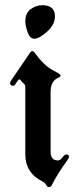

<svg xmlns="http://www.w3.org/2000/svg" viewBox="-20 -723 297 752"><path d="M19.5 0ZM79.1 -637.2Q79.1 -672.4 100.6 -687.5Q122.1 -702.6 145.5 -702.6Q195.3 -702.6 195.3 -658.7Q195.3 -626.5 164.3 -598.9Q133.3 -571.3 114.3 -571.3Q97.2 -571.3 88.1 -596.9Q79.1 -622.6 79.1 -637.2ZM19.5 -397.9Q19.5 -401.9 22.5 -406.2L97.7 -516.6Q102.1 -522.9 106.4 -522.9Q110.8 -522.9 114.7 -517.6Q153.8 -464.8 187 -447.8Q217.3 -432.6 217.3 -427.5Q217.3 -422.4 210 -419.4Q178.2 -406.7 178.2 -363.3V-128.4Q178.2 -94.7 206.5 -94.7Q216.3 -94.7 224.6 -106.4Q232.9 -118.2 241.2 -118.2Q250 -118.2 250 -108.4Q250 -104 242.2 -93.3Q204.6 -41.5 183.6 1Q179.2 9.8 172.1 9.8Q165 9.8 161.1 1.5Q157.2 -6.8 145.5 -12.7Q79.1 -45.9 79.1 -119.6V-383.3Q79.1 -390.1 75.2 -393.6Q66.9 -400.9 60.5 -409.2Q58.6 -412.1 55.7 -412.1Q53.2 -412.1 50.3 -408.2L41 -394.5Q36.1 -387.2 31.2 -387.2Q19.5 -387.2 19.5 -397.9Z"/></svg>

Font: UnifrakturMaguntia16
Style: Book
Weight: 400
Designer: j. 'mach' wust, Gerrit Ansmann, Georg Duffner, based on a font by Peter Wiegel, original typeface by Carl Albert Fahrenw
Version: Version 2017-03-19